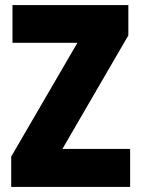

<svg xmlns="http://www.w3.org/2000/svg" viewBox="-20 -734 553 754"><path d="M491 0H24V-119L284 -566H29V-714H484V-595L225 -149H491Z"/></svg>

Font: Noto Sans Lao UI Cond Blk
Style: Regular
Weight: 900
Width: 3
Designer: Monotype Design Team
Foundry: Monotype Imaging Inc.
Version: Version 2.000; ttfautohint (v1.8.4.7-5d5b)